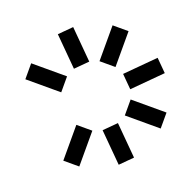

<svg xmlns="http://www.w3.org/2000/svg" viewBox="-166 -1035 1333 1333"><g transform="rotate(20 500.0 -369.0)"><path d="M812 -764.2 895 -681.2 708 -494.1 625 -577.1ZM812 25.9 625 -161.1 708 -244.1 895 -57.1ZM292 -494.1 105 -681.2 188 -764.2 375 -577.1ZM0 -428.2H265.1V-310.1H0ZM734.9 -310.1V-428.2H1000V-310.1ZM559.1 130.9H440.9V-133.8H559.1ZM559.1 -604H440.9V-869.1H559.1Z"/></g></svg>

Font: Web Symbols
Style: Regular
Weight: 400
Designer: Igor Kiselev
Foundry: Just Be Nice studio
Version: Version 1.000;PS 001.001;hotconv 1.0.56